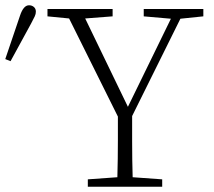

<svg xmlns="http://www.w3.org/2000/svg" viewBox="-54 -708 811 728"><path d="M491 -646V-674H717V-646L630 -637L447 -268Q447 -212 447 -172.5Q447 -133 447.5 -101.5Q448 -70 449 -36L561 -28V0H279V-28L391 -36Q392 -73 392.5 -106Q393 -139 393 -177.5Q393 -216 393 -266L208 -638L126 -646V-674H373V-646L269 -638L431 -303L594 -637ZM-34 -484 22 -649Q35 -688 56 -688Q67 -688 74.5 -681.5Q82 -675 82 -664Q82 -655 78 -646.5Q74 -638 64 -619L-14 -476Z"/></svg>

Font: Source Serif Pro Light
Style: Regular
Weight: 300
Designer: Frank Grießhammer
Foundry: Adobe Systems Incorporated
Version: Version 3.001;hotconv 1.0.111;makeotfexe 2.5.65597